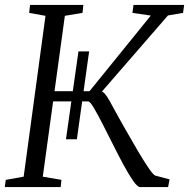

<svg xmlns="http://www.w3.org/2000/svg" viewBox="-20 -763 772 783"><path d="M249 -195 300 -553.5H343.5L293.5 -195ZM551.5 0Q541 0 523.2 -25.2Q505.5 -50.5 484 -90.2Q462.5 -130 440.2 -174.8Q418 -219.5 397.5 -259.2Q377 -299 362 -324.2Q347 -349.5 339.5 -349.5H181.5L186.5 -391H345L595 -699.5L520 -710.5L524.5 -743H731L726.5 -710.5L665 -700L369 -359L390 -391Q398.5 -391 407.2 -381Q416 -371 426.5 -352.5Q437 -334 450.2 -309.2Q463.5 -284.5 480.5 -254.5Q502.5 -216.5 522.8 -181Q543 -145.5 560.8 -116.8Q578.5 -88 591.8 -69.5Q605 -51 613 -47L671.5 -31.5L665.5 0ZM-0.5 0 3.5 -29.5 76.5 -42.5 165.5 -698.5 99 -710.5 102.5 -743H320L316.5 -710.5L244.5 -698.5L154.5 -42.5L230.5 -29.5L227.5 0Z"/></svg>

Font: Merriweather 60pt Light
Style: Italic
Weight: 300
Italic angle: -7.8°
Version: Version 2.101